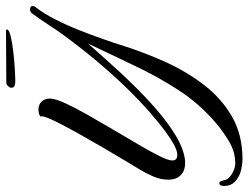

<svg xmlns="http://www.w3.org/2000/svg" viewBox="-125 -522 827 639"><g transform="rotate(-90 288.5 -202.5)"><path d="M79 191Q60 191 39 185.5Q18 180 3.5 166Q-11 152 -11 129Q-11 125 -9 119.5Q-7 114 -2 114Q3 114 4.5 118Q6 122 7 125Q8 128 8.5 130.5Q9 133 10 136Q16 149 33 158Q50 167 63 167Q102 167 136 147Q170 127 198 103Q263 48 308.5 -22.5Q354 -93 390.5 -170.5Q427 -248 463 -323Q438 -295 403 -255.5Q368 -216 326.5 -173.5Q285 -131 241 -93Q197 -55 154 -29.5Q111 -4 73 0H65Q39 0 24.5 -15Q10 -30 10 -55Q10 -81 20.5 -105.5Q31 -130 44 -151Q53 -166 73.5 -200Q94 -234 119 -277Q144 -320 167.5 -362Q191 -404 206 -435.5Q221 -467 221 -477Q221 -480 220 -482Q231 -488 243 -488Q260 -488 270 -477.5Q280 -467 280 -450Q280 -433 265 -400Q250 -367 226.5 -325.5Q203 -284 177 -240Q151 -196 127.5 -156Q104 -116 89 -86Q74 -56 74 -43Q74 -26 92 -26Q106 -26 125.5 -36.5Q145 -47 165.5 -62Q186 -77 204.5 -92.5Q223 -108 234 -117Q305 -180 368.5 -252Q432 -324 488 -400Q507 -426 524.5 -453Q542 -480 561 -506Q566 -516 577 -516Q581 -516 584.5 -514Q588 -512 588 -507Q588 -501 583 -496Q563 -470 544 -433Q525 -396 508.5 -354.5Q492 -313 478 -273Q464 -233 454 -201Q433 -135 402 -66Q371 3 326.5 61.5Q282 120 221 155.5Q160 191 79 191ZM339 -565Q332 -565 324 -567Q316 -569 316 -578Q316 -584 321.5 -589.5Q327 -595 333 -595L504 -596Q505 -596 507.5 -595.5Q510 -595 510 -593Q510 -586 487.5 -580.5Q465 -575 433.5 -571.5Q402 -568 375 -566.5Q348 -565 339 -565Z"/></g></svg>

Font: Caramel
Style: Regular
Weight: 400
Designer: Robert E. Leuschke
Foundry: Robert E. Leuschke
Version: Version 1.010